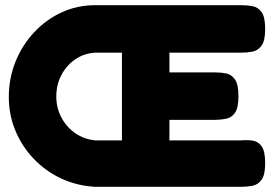

<svg xmlns="http://www.w3.org/2000/svg" viewBox="-20 -711 1056 740"><path d="M346 9Q276 5 216 -23Q156 -51 110.5 -98.5Q65 -146 39.5 -207Q14 -268 14 -337Q14 -410 40 -474Q66 -538 112 -587Q158 -636 218 -663.5Q278 -691 347 -691H910Q933 -691 954 -687Q975 -683 988.5 -664Q1002 -645 1002 -599Q1002 -554 988 -535Q974 -516 953 -512Q932 -508 910 -508H633V-432H808Q831 -432 851.5 -428Q872 -424 885.5 -405Q899 -386 899 -340Q899 -295 885.5 -276Q872 -257 850.5 -253Q829 -249 806 -249H633V-170H910Q933 -172 954 -169Q975 -166 988.5 -147Q1002 -128 1002 -82Q1002 -37 988 -18Q974 1 953 5Q932 9 910 9ZM347 -170H450V-508H348Q305 -506 271 -483Q237 -460 217 -422.5Q197 -385 197 -339Q197 -295 217 -257.5Q237 -220 271 -197Q305 -174 347 -170Z"/></svg>

Font: Fredoka
Style: Bold
Weight: 700
Designer: Ben Nathan
Foundry: Milena B. Brandão, Ben Nathan
Version: Version 2.001